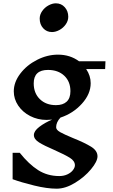

<svg xmlns="http://www.w3.org/2000/svg" viewBox="-20 -872 680 1156"><path d="M499 -456Q526 -416 526 -371Q526 -306 473 -247.5Q420 -189 344 -164Q318 -136 318 -106Q318 -90 342 -76.5Q366 -63 419 -41Q489 -13 528 11Q567 35 567 69Q567 100 528 147Q489 194 431.5 229Q374 264 321 264Q263 264 185.5 245Q108 226 56 207V48H99Q154 117 210 152.5Q266 188 337 188Q364 188 385.5 178Q407 168 419 152.5Q431 137 431 123Q431 97 400.5 78Q370 59 307 31Q246 5 215 -14.5Q184 -34 184 -59Q184 -83 216.5 -108Q249 -133 294 -152Q272 -150 261 -150Q207 -150 161.5 -173.5Q116 -197 89.5 -236.5Q63 -276 63 -322Q63 -377 102 -428.5Q141 -480 203 -511.5Q265 -543 329 -543Q402 -543 456 -503H615L613 -456ZM404 -323Q404 -381 367 -416Q330 -451 269 -451Q183 -451 183 -370Q183 -311 220 -275Q257 -239 317 -239Q359 -239 381.5 -260Q404 -281 404 -323ZM391 -771Q391 -747 376 -725.5Q361 -704 338 -691.5Q315 -679 293 -679Q261 -679 240 -702Q219 -725 219 -760Q219 -784 234 -805.5Q249 -827 272 -839.5Q295 -852 316 -852Q349 -852 370 -828.5Q391 -805 391 -771Z"/></svg>

Font: Inknut Antiqua Medium
Style: Regular
Weight: 500
Designer: Claus Eggers Sørensen
Foundry: Claus Eggers Sørensen
Version: Version 1.003; ttfautohint (v1.8.2) -l 8 -r 50 -G 200 -x 14 